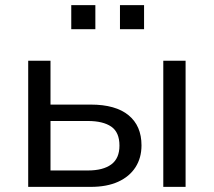

<svg xmlns="http://www.w3.org/2000/svg" viewBox="-20 -729 834 749"><path d="M90 0V-492H177V-321H334Q431 -321 481.5 -279.5Q532 -238 532 -162Q532 -113 508.5 -76.5Q485 -40 441 -20Q397 0 334 0ZM177 -64H323Q382 -64 414 -87.5Q446 -111 446 -161Q446 -213 414 -235Q382 -257 323 -257H177ZM617 0V-492H704V0ZM448 -615V-709H542V-615ZM258 -615V-709H352V-615Z"/></svg>

Font: Nunito Sans 9pt
Style: Regular
Weight: 400
Version: Version 3.101;gftools[0.9.27]